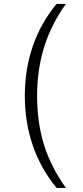

<svg xmlns="http://www.w3.org/2000/svg" viewBox="-20 -840 415 963"><path d="M310.5 -820.3H263.7Q183.6 -723.6 144.5 -608.4Q104.5 -492.2 104.5 -359.4Q104.5 -226.6 144.5 -110.4Q183.6 4.9 263.7 102.5H310.5Q235.4 -2 200.2 -115.2Q166 -227.5 166 -359.4Q166 -497.1 205.1 -615.2Q240.2 -722.7 310.5 -820.3Z"/></svg>

Font: Dotum
Style: Regular
Weight: 400
Version: Version 2.21